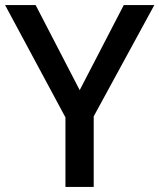

<svg xmlns="http://www.w3.org/2000/svg" viewBox="-20 -734 626 754"><path d="M293 -380 466 -714H586L348 -277V0H237V-273L0 -714H120Z"/></svg>

Font: Noto Sans Syriac Eastern Medium
Style: Regular
Weight: 500
Designer: Patrick Giasson and the Monotype Design Team
Foundry: Monotype Imaging Inc.
Version: Version 3.001